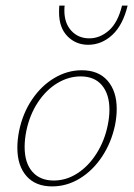

<svg xmlns="http://www.w3.org/2000/svg" viewBox="-20 -663 479 686"><path d="M42 -135Q42 -163 48 -194Q61 -258 94.5 -307.5Q128 -357 174.5 -384.5Q221 -412 272 -412Q332 -412 364.5 -374.5Q397 -337 397 -274Q397 -246 391 -216Q378 -154 345 -104Q312 -54 265.5 -25.5Q219 3 166 3Q107 3 74.5 -34Q42 -71 42 -135ZM365 -216Q371 -245 371 -271Q371 -326 344.5 -358Q318 -390 268 -390Q225 -390 185 -366Q145 -342 115.5 -297.5Q86 -253 74 -195Q68 -165 68 -138Q68 -81 95.5 -49.5Q123 -18 172 -18Q217 -18 257 -44Q297 -70 325.5 -115.5Q354 -161 365 -216ZM191 -619Q191 -635 192 -643H211Q210 -637 210 -625Q210 -580 235 -553Q260 -526 299 -526Q337 -526 369 -554Q401 -582 416 -643H436Q419 -573 381 -538Q343 -503 295 -503Q251 -503 221 -533.5Q191 -564 191 -619Z"/></svg>

Font: Ysabeau Extralight
Style: Italic
Weight: 200
Italic angle: -12°
Designer: Christian Thalmann (Catharsis Fonts)
Version: Version 0.003